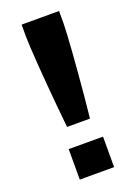

<svg xmlns="http://www.w3.org/2000/svg" viewBox="-134 -743 562 798"><g transform="rotate(-20 146.5 -344.0)"><path d="M100.9 -223.8Q96.2 -268.3 91.5 -319Q86.7 -369.6 82.7 -419.3Q78.6 -468.9 75.4 -512.3Q72.3 -555.7 70.5 -587.6Q68.8 -619.5 68.8 -634.6V-688H234.4V-634.6Q234.4 -619.5 232.6 -587.6Q230.9 -555.7 227.8 -512.3Q224.6 -468.9 220.5 -419.3Q216.5 -369.6 211.7 -319Q207 -268.3 202.2 -223.8ZM75.7 0V-134.8H227.5V0Z"/></g></svg>

Font: Saira Thin SemiCondensed
Style: Regular
Weight: 100
Width: 4
Version: Version 1.101